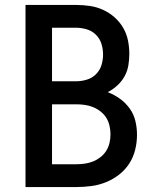

<svg xmlns="http://www.w3.org/2000/svg" viewBox="-20 -755 640 775"><path d="M83 0V-735H288Q315 -735 342.5 -731Q370 -727 395.5 -715.5Q421 -704 442 -685.5Q463 -667 477 -643Q491 -619 496.5 -592Q502 -565 502 -537Q502 -514 498 -490.5Q494 -467 482.5 -446.5Q471 -426 453.5 -410Q436 -394 415 -383Q441 -373 464 -356.5Q487 -340 503.5 -317Q520 -294 526.5 -266.5Q533 -239 533 -211Q533 -180 525.5 -150Q518 -120 501.5 -94.5Q485 -69 460.5 -50Q436 -31 407.5 -19.5Q379 -8 348.5 -4Q318 0 288 0ZM288 -427Q309 -427 330.5 -433.5Q352 -440 367.5 -455.5Q383 -471 389.5 -492Q396 -513 396 -535Q396 -557 389.5 -578Q383 -599 367.5 -614.5Q352 -630 330.5 -636.5Q309 -643 288 -643H190V-427ZM190 -92H288Q305 -92 322.5 -94.5Q340 -97 356 -103.5Q372 -110 386 -121Q400 -132 409 -146.5Q418 -161 422 -178Q426 -195 426 -213Q426 -213 426 -213Q426 -213 426 -213Q426 -230 422 -247.5Q418 -265 409 -279.5Q400 -294 386 -305Q372 -316 356 -322.5Q340 -329 322.5 -331.5Q305 -334 288 -334H190Z"/></svg>

Font: Iosevka Curly SmBdEx
Style: Regular
Weight: 600
Width: 7
Monospace: yes
Designer: Belleve Invis
Foundry: Belleve Invis
Version: Version 11.1.0; ttfautohint (v1.8.3)